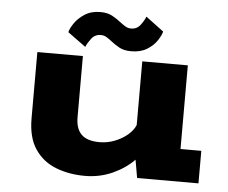

<svg xmlns="http://www.w3.org/2000/svg" viewBox="-51 -753 977 823"><g transform="rotate(5 437.5 -342.0)"><path d="M343 10.5Q274.5 10.5 218 -11.5Q161.5 -33.5 127.8 -83Q94 -132.5 94 -215.5V-500.5H290V-237Q290 -188 314.8 -163.5Q339.5 -139 393.5 -139Q426.5 -139 458 -151.2Q489.5 -163.5 512.8 -183.2Q536 -203 545.5 -226V-500H741.5V-140H831V0H567L553.5 -77.5Q516 -39 461 -14.2Q406 10.5 343 10.5ZM494 -539Q463 -539 443 -550Q423 -561 407.5 -573.5Q395.5 -583 384 -590Q372.5 -597 359 -597Q333.5 -597 318.5 -577.2Q303.5 -557.5 296.5 -540.5L219 -597Q222 -612 237.5 -635.2Q253 -658.5 281 -676.8Q309 -695 348.5 -695Q379 -695 399.2 -684Q419.5 -673 435 -660.5Q448 -650.5 459.8 -643.2Q471.5 -636 485.5 -636Q510 -636 525 -655.5Q540 -675 546.5 -692.5L623.5 -635Q619.5 -618.5 604.5 -595.8Q589.5 -573 562 -556Q534.5 -539 494 -539Z"/></g></svg>

Font: Trispace SemiExpanded ExtraBold
Style: Regular
Weight: 800
Width: 6
Designer: Tyler Finck
Foundry: Etcetera Type Company
Version: Version 1.210; ttfautohint (v1.8.3)